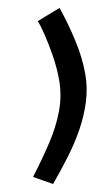

<svg xmlns="http://www.w3.org/2000/svg" viewBox="-128 -804 523 903"><g transform="rotate(-10 133.5 -352.0)"><path d="M289 -431Q289 -365 269.5 -302Q250 -239 217 -179Q184 -119 140.5 -61Q97 -3 50 53L-37 4Q20 -71 65.5 -140.5Q111 -210 137 -280Q163 -350 163 -424Q163 -480 154 -537.5Q145 -595 133.5 -642.5Q122 -690 112 -714L224 -757Q251 -678 270 -593Q289 -508 289 -431Z"/></g></svg>

Font: Raleway Thin
Style: Bold Italic
Weight: 700
Italic angle: -12°
Version: Version 4.026